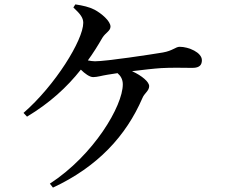

<svg xmlns="http://www.w3.org/2000/svg" viewBox="-20 -811 1040 874"><path d="M221 43C425 -52 554 -193 628 -364C637 -387 659 -397 659 -419C659 -438 627 -466 581 -487C630 -493 682 -499 714 -501C762 -504 821 -502 856 -502C891 -502 899 -518 899 -537C899 -572 839 -598 798 -598C779 -598 767 -580 721 -572C667 -563 464 -532 412 -532C402 -532 391 -534 380 -536C404 -569 426 -604 446 -639C461 -663 483 -670 483 -690C483 -715 442 -750 410 -767C387 -779 357 -786 323 -791L314 -777C346 -747 359 -730 359 -707C359 -629 231 -422 87 -297L103 -280C206 -342 284 -413 348 -494C366 -476 388 -460 404 -460C423 -460 444 -467 470 -471L515 -478C530 -465 539 -449 539 -427C539 -329 407 -105 207 25Z"/></svg>

Font: Noto Serif HK SemiBold
Style: Regular
Weight: 600
Designer: Ryoko NISHIZUKA 西塚涼子 (kana & ideographs); Frank Grießhammer (Latin, Greek & Cyrillic); Wenlong ZHANG 张文龙 (bopomofo); San
Foundry: Adobe
Version: Version 2.001;hotconv 1.1.0;makeotfexe 2.6.0